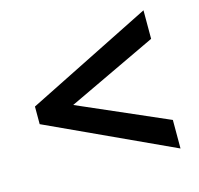

<svg xmlns="http://www.w3.org/2000/svg" viewBox="-79 -758 688 663"><g transform="rotate(-15 264.5 -426.0)"><path d="M488 -179V-281L169 -420L488 -571V-673L40 -449V-386Z"/></g></svg>

Font: Noto Sans Malayalam UI SemiCondensed SemiBold
Style: Regular
Weight: 600
Width: 4
Designer: Jelle Bosma - Monotype Design Team
Foundry: Monotype Imaging Inc.
Version: Version 2.104